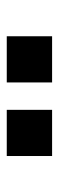

<svg xmlns="http://www.w3.org/2000/svg" viewBox="170 -932 169 548"><g transform="rotate(90 254.0 -657.5)"><path d="M83 -592.8V-722.2H214.8V-592.8ZM293 -592.8V-722.2H424.8V-592.8Z"/></g></svg>

Font: Raleway ExtraBold
Style: Regular
Weight: 800
Designer: Matt McInerney, Pablo Impallari, Rodrigo Fuenzalida
Foundry: Matt McInerney, Pablo Impallari, Rodrigo Fuenzalida
Version: Version 3.000g; ttfautohint (v1.5) -l 8 -r 28 -G 28 -x 14 -D